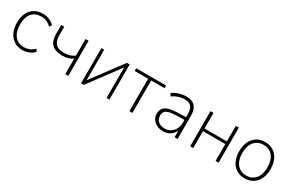

<svg xmlns="http://www.w3.org/2000/svg" viewBox="89 -1388 3430 2292"><g transform="rotate(30 1804.5 -242.0)"><path d="M277 8Q208 8 158.5 -24Q109 -56 82.5 -113Q56 -170 56 -246Q56 -360 115 -426Q174 -492 277 -492Q321 -492 363 -474.5Q405 -457 433 -426L413 -393Q381 -425 345 -439Q309 -453 276 -453Q191 -453 145 -399Q99 -345 99 -245Q99 -145 145 -88Q191 -31 276 -31Q309 -31 345 -45Q381 -59 413 -91L433 -58Q405 -27 362 -9.5Q319 8 277 8Z M863 0V-214Q804 -173 721 -173Q621 -173 574.5 -220Q528 -267 528 -364V-484H570V-365Q570 -286 606 -249Q642 -212 720 -212Q764 -212 797.5 -222Q831 -232 863 -255V-484H905V0Z M1081 0V-484H1120V-64L1433 -484H1471V0H1432V-420L1119 0Z M1747 0V-447H1562V-484H1974V-447H1789V0Z M2211 8Q2164 8 2126 -11Q2088 -30 2066 -62.5Q2044 -95 2044 -135Q2044 -189 2070.5 -219.5Q2097 -250 2161.5 -262.5Q2226 -275 2339 -275H2369V-315Q2369 -387 2341 -420Q2313 -453 2251 -453Q2206 -453 2166.5 -440Q2127 -427 2084 -398L2064 -434Q2102 -461 2151.5 -476.5Q2201 -492 2249 -492Q2332 -492 2371.5 -449Q2411 -406 2411 -315V0H2370V-90Q2349 -44 2307.5 -18Q2266 8 2211 8ZM2214 -30Q2260 -30 2294.5 -52.5Q2329 -75 2349 -113.5Q2369 -152 2369 -201V-238H2341Q2242 -238 2187.5 -229.5Q2133 -221 2111.5 -199.5Q2090 -178 2090 -139Q2090 -91 2123.5 -60.5Q2157 -30 2214 -30Z M2585 0V-484H2627V-269H2935V-484H2977V0H2935V-232H2627V0Z M3337 8Q3271 8 3222.5 -23Q3174 -54 3147.5 -110Q3121 -166 3121 -242Q3121 -318 3147.5 -374Q3174 -430 3222.5 -461Q3271 -492 3337 -492Q3403 -492 3451.5 -461Q3500 -430 3526.5 -374Q3553 -318 3553 -242Q3553 -166 3526.5 -110Q3500 -54 3451.5 -23Q3403 8 3337 8ZM3337 -31Q3417 -31 3463.5 -86.5Q3510 -142 3510 -242Q3510 -342 3463.5 -397.5Q3417 -453 3337 -453Q3258 -453 3211 -397.5Q3164 -342 3164 -242Q3164 -142 3211 -86.5Q3258 -31 3337 -31Z"/></g></svg>

Font: Nunito Sans ExtraLight
Style: Regular
Weight: 200
Designer: Vernon Adams
Foundry: Vernon Adams
Version: Version 3.006; ttfautohint (v1.8.3)